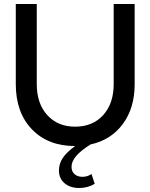

<svg xmlns="http://www.w3.org/2000/svg" viewBox="-20 -720 752 961"><path d="M654 -299Q654 -179 594.5 -99Q535 -19 433 3Q384 34 361 61Q338 88 338 115Q338 138 353 151.5Q368 165 393 165Q405 165 416.5 161.5Q428 158 438 151L454 200Q438 210 418 215.5Q398 221 377 221Q331 221 303 197Q275 173 275 133Q275 100 294 71Q313 42 356 11Q220 11 139.5 -73Q59 -157 59 -299V-700H164V-299Q164 -202 216.5 -144Q269 -86 356 -86Q444 -86 496.5 -144Q549 -202 549 -299V-700H654Z"/></svg>

Font: Red Hat Display Medium
Style: Regular
Weight: 500
Designer: Pentagram / MCKL
Foundry: Pentagram / MCKL
Version: Version 1.005; Red Hat Display Medium